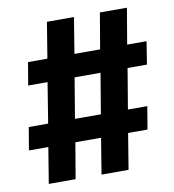

<svg xmlns="http://www.w3.org/2000/svg" viewBox="-79 -787 759 839"><g transform="rotate(-10 300.0 -367.5)"><path d="M70 -18 96 -177H10L27 -278H113L142 -457H56L73 -558H159L185 -717H305L279 -558H393L420 -717H540L513 -558H599L583 -457H497L467 -278H553L536 -177H450L424 -18H304L330 -177H216L189 -18ZM232 -278H347L377 -457H262Z"/></g></svg>

Font: Iosevka Curly Slab ExObl
Style: Bold
Weight: 700
Width: 7
Italic angle: -9°
Monospace: yes
Designer: Belleve Invis
Foundry: Belleve Invis
Version: Version 11.0.0; ttfautohint (v1.8.3)